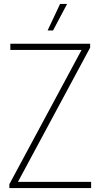

<svg xmlns="http://www.w3.org/2000/svg" viewBox="-20 -964 515 984"><path d="M28 0V-20L398 -708H33V-740H442V-720L72 -32H447V0ZM224 -808 288 -944H324L252 -808Z"/></svg>

Font: Encode Sans Cnd Th
Style: Regular
Weight: 100
Width: 3
Designer: Multiple Designers
Foundry: Impallari Type
Version: Version 3.002; ttfautohint (v1.8.3) -l 8 -r 50 -G 200 -x 14 